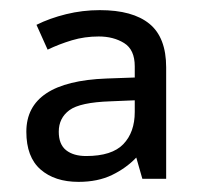

<svg xmlns="http://www.w3.org/2000/svg" viewBox="-20 -742 397 379"><path d="M177 -722Q242 -722 275 -695Q308 -668 308 -609V-389H261L249 -431Q229 -410 201 -396.5Q173 -383 135 -383Q88 -383 60 -407.5Q32 -432 32 -482Q32 -581 190 -587L246 -589V-611Q246 -644 225 -657Q204 -670 175 -670Q147 -670 122 -662.5Q97 -655 74 -644L52 -693Q78 -706 110.5 -714Q143 -722 177 -722ZM198 -542Q138 -540 117 -524.5Q96 -509 96 -482Q96 -457 110.5 -445.5Q125 -434 150 -434Q201 -434 223.5 -457.5Q246 -481 246 -521V-544Z"/></svg>

Font: Noto Sans Tifinagh Hawad
Style: Regular
Weight: 400
Designer: JamraPatel
Foundry: JamraPatel LLC
Version: Version 2.006; ttfautohint (v1.8.4.7-5d5b)